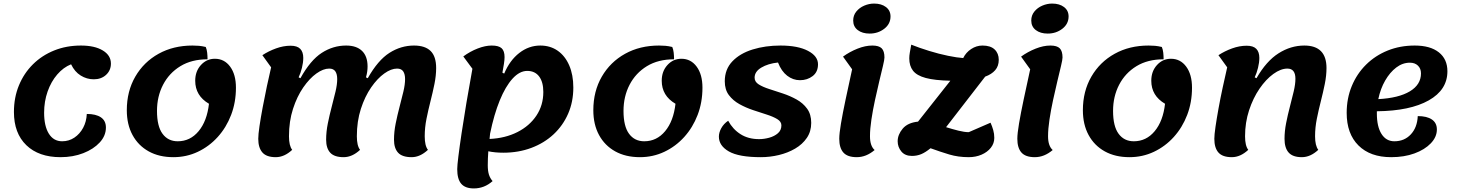

<svg xmlns="http://www.w3.org/2000/svg" viewBox="-20 -855 8160 1075"><path d="M319 25Q197 25 127.5 -42Q58 -109 58 -228Q58 -309 86 -377Q114 -445 164.5 -495Q215 -545 283.5 -572.5Q352 -600 433 -600Q510 -600 555.5 -572.5Q601 -545 601 -499Q601 -461 574 -436Q547 -411 505 -411Q466 -411 432 -432Q398 -453 378 -495Q335 -478 300.5 -438Q266 -398 246.5 -342.5Q227 -287 227 -224Q227 -149 253.5 -106.5Q280 -64 328 -64Q366 -64 396.5 -84.5Q427 -105 445.5 -139.5Q464 -174 466 -217Q517 -217 545 -198Q573 -179 573 -141Q573 -95 538.5 -57.5Q504 -20 446.5 2.5Q389 25 319 25Z M951 25Q871 25 812.5 -7.5Q754 -40 722 -99Q690 -158 690 -238Q690 -344 737.5 -426Q785 -508 868 -554Q951 -600 1058 -600Q1077 -600 1094 -598.5Q1111 -597 1132 -592Q1138 -578 1140 -560Q1142 -542 1142 -523Q1053 -523 990 -484.5Q927 -446 893 -380.5Q859 -315 859 -234Q859 -148 890 -106Q921 -64 975 -64Q1045 -64 1092 -120.5Q1139 -177 1150 -274Q1073 -319 1073 -403Q1073 -456 1105 -491Q1137 -526 1183 -526Q1236 -526 1268.5 -482Q1301 -438 1301 -364Q1301 -282 1274 -211.5Q1247 -141 1199 -88Q1151 -35 1087.5 -5Q1024 25 951 25Z M1524 25Q1472 25 1449 -1.5Q1426 -28 1426 -78Q1426 -102 1433 -149.5Q1440 -197 1451 -255.5Q1462 -314 1474.5 -373Q1487 -432 1498 -478L1449 -546Q1484 -569 1525.5 -584Q1567 -599 1607 -599Q1644 -599 1661 -581.5Q1678 -564 1678 -531Q1678 -505 1670.5 -475Q1663 -445 1652 -422L1662 -417Q1718 -518 1781.5 -559Q1845 -600 1918 -600Q1976 -600 2007 -570Q2038 -540 2038 -483Q2038 -469 2036 -454Q2034 -439 2029 -422L2039 -417Q2096 -518 2160.5 -559Q2225 -600 2298 -600Q2360 -600 2391 -569.5Q2422 -539 2422 -474Q2422 -432 2412.5 -385Q2403 -338 2390.5 -289Q2378 -240 2368 -190.5Q2358 -141 2358 -92Q2358 -39 2376 -16Q2332 25 2285 25Q2232 25 2209 0Q2186 -25 2186 -73Q2186 -117 2195.5 -164Q2205 -211 2217 -256.5Q2229 -302 2238.5 -342Q2248 -382 2248 -412Q2248 -440 2237.5 -455.5Q2227 -471 2203 -471Q2170 -471 2131.5 -443.5Q2093 -416 2058 -365.5Q2023 -315 2000.5 -245.5Q1978 -176 1978 -92Q1978 -39 1996 -16Q1952 25 1904 25Q1852 25 1829 0Q1806 -25 1806 -73Q1806 -117 1815.5 -164Q1825 -211 1837 -256.5Q1849 -302 1858.5 -342Q1868 -382 1868 -412Q1868 -440 1857.5 -455.5Q1847 -471 1823 -471Q1790 -471 1751.5 -443.5Q1713 -416 1678 -365.5Q1643 -315 1620.5 -245.5Q1598 -176 1598 -92Q1598 -39 1616 -16Q1572 25 1524 25Z M2633 200Q2585 200 2562.5 174Q2540 148 2540 92Q2540 73 2546.5 20Q2553 -33 2564.5 -110Q2576 -187 2591.5 -279.5Q2607 -372 2625 -470L2574 -539Q2612 -567 2654.5 -583.5Q2697 -600 2733 -600Q2772 -600 2788.5 -585Q2805 -570 2805 -535Q2805 -520 2801.5 -497.5Q2798 -475 2793 -448L2803 -443Q2834 -517 2887.5 -558.5Q2941 -600 3005 -600Q3061 -600 3102.5 -571Q3144 -542 3167 -489Q3190 -436 3190 -365Q3190 -285 3161 -218.5Q3132 -152 3079.5 -103Q3027 -54 2955 -27Q2883 0 2798 0Q2752 0 2714 -8Q2711 33 2711 70Q2711 102 2717.5 122.5Q2724 143 2738 159Q2692 200 2633 200ZM2932 -458Q2889 -458 2849.5 -414.5Q2810 -371 2778 -292.5Q2746 -214 2724 -107Q2722 -92 2721 -77Q2809 -81 2877 -115.5Q2945 -150 2983.5 -208Q3022 -266 3022 -340Q3022 -396 2998.5 -427Q2975 -458 2932 -458Z M3563 25Q3483 25 3424.5 -7.5Q3366 -40 3334 -99Q3302 -158 3302 -238Q3302 -344 3349.5 -426Q3397 -508 3480 -554Q3563 -600 3670 -600Q3689 -600 3706 -598.5Q3723 -597 3744 -592Q3750 -578 3752 -560Q3754 -542 3754 -523Q3665 -523 3602 -484.5Q3539 -446 3505 -380.5Q3471 -315 3471 -234Q3471 -148 3502 -106Q3533 -64 3587 -64Q3657 -64 3704 -120.5Q3751 -177 3762 -274Q3685 -319 3685 -403Q3685 -456 3717 -491Q3749 -526 3795 -526Q3848 -526 3880.5 -482Q3913 -438 3913 -364Q3913 -282 3886 -211.5Q3859 -141 3811 -88Q3763 -35 3699.5 -5Q3636 25 3563 25Z M4240 25Q4117 25 4061 -7Q4005 -39 4005 -90Q4005 -113 4018.5 -137.5Q4032 -162 4057 -179Q4083 -131 4126.5 -103.5Q4170 -76 4230 -76Q4258 -76 4287 -84Q4316 -92 4335.5 -109Q4355 -126 4355 -153Q4355 -174 4332 -188Q4309 -202 4273 -213.5Q4237 -225 4196.5 -238.5Q4156 -252 4120 -272Q4084 -292 4061 -322.5Q4038 -353 4038 -400Q4038 -467 4080.5 -511.5Q4123 -556 4194 -578Q4265 -600 4350 -600Q4447 -600 4503.5 -570.5Q4560 -541 4560 -495Q4560 -452 4530 -429Q4500 -406 4459 -406Q4420 -406 4387.5 -431Q4355 -456 4336 -505Q4280 -499 4242.5 -476.5Q4205 -454 4205 -420Q4205 -397 4228 -382.5Q4251 -368 4287 -356.5Q4323 -345 4363.5 -331.5Q4404 -318 4440 -298Q4476 -278 4499 -246.5Q4522 -215 4522 -167Q4522 -119 4497.5 -83Q4473 -47 4432 -23Q4391 1 4341 13Q4291 25 4240 25Z M4849 -667Q4808 -667 4782.5 -686.5Q4757 -706 4757 -740Q4757 -769 4774.5 -790.5Q4792 -812 4819 -823.5Q4846 -835 4874 -835Q4915 -835 4940.5 -815.5Q4966 -796 4966 -763Q4966 -721 4931 -694Q4896 -667 4849 -667ZM4777 25Q4725 25 4702 -1Q4679 -27 4679 -78Q4679 -107 4688.5 -163.5Q4698 -220 4714.5 -298Q4731 -376 4751 -467L4700 -538Q4737 -565 4781 -582.5Q4825 -600 4864 -600Q4901 -600 4916.5 -584.5Q4932 -569 4932 -533Q4932 -521 4923.5 -485.5Q4915 -450 4903 -400Q4891 -350 4879 -294.5Q4867 -239 4859 -186Q4851 -133 4851 -92Q4851 -38 4877 -15Q4830 25 4777 25Z M5404 25Q5345 25 5295 10Q5245 -5 5190 -25Q5162 -2 5138 8Q5114 18 5086 18Q5047 18 5026.5 -7Q5006 -32 5006 -64Q5006 -101 5034 -134.5Q5062 -168 5120 -174L5301 -403Q5213 -405 5163 -418.5Q5113 -432 5092 -459Q5071 -486 5071 -528Q5071 -543 5074 -560.5Q5077 -578 5082 -605Q5127 -587 5182 -570Q5237 -553 5288.5 -542.5Q5340 -532 5373 -530Q5388 -561 5417.5 -580.5Q5447 -600 5481 -600Q5526 -600 5549 -578Q5572 -556 5572 -520Q5572 -485 5552 -462Q5532 -439 5496 -426L5277 -143Q5312 -132 5346 -123.5Q5380 -115 5404 -115L5526 -168Q5535 -148 5541 -127Q5547 -106 5547 -83Q5547 -52 5527.5 -27.5Q5508 -3 5475.5 11Q5443 25 5404 25Z M5846 -667Q5805 -667 5779.5 -686.5Q5754 -706 5754 -740Q5754 -769 5771.5 -790.5Q5789 -812 5816 -823.5Q5843 -835 5871 -835Q5912 -835 5937.5 -815.5Q5963 -796 5963 -763Q5963 -721 5928 -694Q5893 -667 5846 -667ZM5774 25Q5722 25 5699 -1Q5676 -27 5676 -78Q5676 -107 5685.5 -163.5Q5695 -220 5711.5 -298Q5728 -376 5748 -467L5697 -538Q5734 -565 5778 -582.5Q5822 -600 5861 -600Q5898 -600 5913.5 -584.5Q5929 -569 5929 -533Q5929 -521 5920.5 -485.5Q5912 -450 5900 -400Q5888 -350 5876 -294.5Q5864 -239 5856 -186Q5848 -133 5848 -92Q5848 -38 5874 -15Q5827 25 5774 25Z M6304 25Q6224 25 6165.5 -7.5Q6107 -40 6075 -99Q6043 -158 6043 -238Q6043 -344 6090.5 -426Q6138 -508 6221 -554Q6304 -600 6411 -600Q6430 -600 6447 -598.5Q6464 -597 6485 -592Q6491 -578 6493 -560Q6495 -542 6495 -523Q6406 -523 6343 -484.5Q6280 -446 6246 -380.5Q6212 -315 6212 -234Q6212 -148 6243 -106Q6274 -64 6328 -64Q6398 -64 6445 -120.5Q6492 -177 6503 -274Q6426 -319 6426 -403Q6426 -456 6458 -491Q6490 -526 6536 -526Q6589 -526 6621.5 -482Q6654 -438 6654 -364Q6654 -282 6627 -211.5Q6600 -141 6552 -88Q6504 -35 6440.5 -5Q6377 25 6304 25Z M6877 25Q6825 25 6802 -1Q6779 -27 6779 -78Q6779 -100 6785.5 -145Q6792 -190 6802.5 -248Q6813 -306 6826 -366Q6839 -426 6851 -478L6802 -546Q6837 -569 6878.5 -584Q6920 -599 6960 -599Q6997 -599 7014 -581.5Q7031 -564 7031 -531Q7031 -505 7023.5 -475Q7016 -445 7005 -422L7015 -417Q7070 -513 7138.5 -556.5Q7207 -600 7283 -600Q7407 -600 7407 -474Q7407 -432 7397.5 -385Q7388 -338 7375.5 -289Q7363 -240 7353 -190.5Q7343 -141 7343 -92Q7343 -40 7361 -16Q7317 25 7269 25Q7218 25 7195 -1Q7172 -27 7172 -78Q7172 -120 7181 -166Q7190 -212 7202 -257.5Q7214 -303 7223.5 -343.5Q7233 -384 7233 -414Q7233 -471 7188 -471Q7151 -471 7109.5 -441Q7068 -411 7032 -358.5Q6996 -306 6973.5 -237.5Q6951 -169 6951 -92Q6951 -39 6969 -16Q6925 25 6877 25Z M7769 25Q7652 25 7586 -40.5Q7520 -106 7520 -223Q7520 -304 7548.5 -373Q7577 -442 7628.5 -493Q7680 -544 7749.5 -572Q7819 -600 7901 -600Q7988 -600 8036 -562Q8084 -524 8084 -456Q8084 -352 7979.5 -293Q7875 -234 7689 -232Q7689 -226 7689 -219Q7689 -146 7715 -105Q7741 -64 7787 -64Q7843 -64 7879 -102.5Q7915 -141 7918 -205Q7969 -205 7997 -186Q8025 -167 8025 -130Q8025 -88 7991 -52.5Q7957 -17 7899.5 4Q7842 25 7769 25ZM7874 -504Q7833 -504 7797.5 -477Q7762 -450 7735.5 -404Q7709 -358 7697 -300Q7811 -306 7873.5 -343.5Q7936 -381 7936 -444Q7936 -471 7919 -487.5Q7902 -504 7874 -504Z"/></svg>

Font: Lemonada SemiBold
Style: Regular
Weight: 600
Designer: Mohamed Gaber (Arabic), Eduardo Tunni (Latin)
Foundry: Kief Type Foundry
Version: Version 4.005; ttfautohint (v1.8.3)